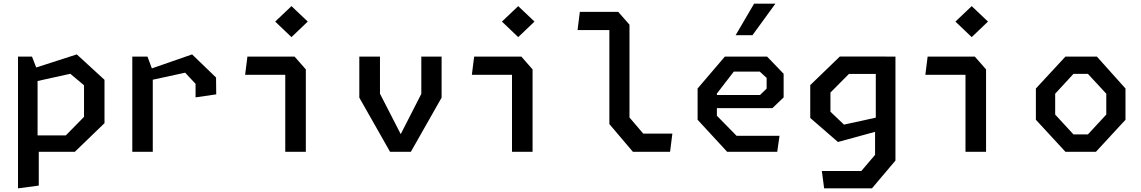

<svg xmlns="http://www.w3.org/2000/svg" viewBox="-20 -830 6240 1050"><path d="M78.5 200 192 185V0H389.5L551.5 -156.5V-393.5L400 -532.5L178 -461L155 -520.5H78.5ZM185.5 -89.5V-387L364.5 -426.5L439.5 -363.5V-191L340 -89.5Z M1049.5 -297.5 1162.5 -314 1161.5 -406 1030.5 -532.5 810.5 -456 786.5 -520.5H703.5V0H815.5V-394L992.5 -432.5L1049.5 -371.5Z M1540 0H1652.5V-450.5L1591 -520.5H1333L1320.5 -421H1540ZM1485 -712 1574 -627 1663 -712 1574 -796.5Z M2113 0H2227L2395 -296V-520.5H2284V-316.5L2171.5 -96.5L2058 -317.5V-520.5H1945V-296Z M2780 0H2892.5V-450.5L2831 -520.5H2573L2560.5 -421H2780ZM2725 -712 2814 -627 2903 -712 2814 -796.5Z M3441 0H3644.5L3657 -99.5H3497.5L3422.5 -187.5V-695L3361 -765H3151L3138.5 -665.5H3312.5V-151.5Z M3956.5 0H4230.5L4243 -87.5H4008L3900.5 -197V-238.5H4204L4265.5 -297.5V-426.5L4175 -520.5H3944L3795 -346V-175ZM3900.5 -310.5V-318.5L3993 -438.5H4135L4172.5 -404V-345.5L4136.5 -310.5ZM4003 -637.5 4104 -810H4220.5L4095 -637.5Z M4487 200H4748.5L4877 48V-520.5H4825.5V-521H4573L4411 -364.5V-185L4562.5 -53.5L4765.5 -109V17L4690.5 105H4474.5ZM4521.5 -219V-324L4622.5 -425.5H4769.5V-186.5L4595.5 -148.5Z M5260 0H5372.5V-450.5L5311 -520.5H5053L5040.5 -421H5260ZM5205 -712 5294 -627 5383 -712 5294 -796.5Z M5806.5 0H5973.5L6135 -175V-346L5978.5 -520.5H5806.5L5645 -346V-175ZM5750.5 -203.5V-317.5L5850.5 -426H5929.5L6030 -317.5V-203.5L5929.5 -95H5850.5Z"/></svg>

Font: Monaspace Krypton Medium
Style: Regular
Weight: 500
Designer: Riley Cran & the Lettermatic Team
Foundry: Lettermatic
Version: Version 1.101 (Monaspace Krypton)